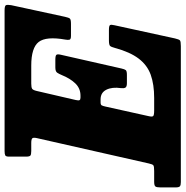

<svg xmlns="http://www.w3.org/2000/svg" viewBox="-48 -784 790 817"><g transform="rotate(-90 346.5 -375.0)"><path d="M302 -320.5 261.5 -138Q257.5 -121.5 261.8 -117.5Q266 -113.5 286 -113.5H338.5Q396.5 -113.5 437.5 -128.2Q478.5 -143 506.2 -179.5Q534 -216 551.5 -280.5Q555.5 -296 560 -301Q564.5 -306 584 -306H628Q646 -306 648.8 -301.2Q651.5 -296.5 648 -282L592 -25Q588 -8 583.8 -4Q579.5 0 559.5 0H-19.5Q-32.5 0 -37.2 -4Q-42 -8 -42 -22.5V-86.5Q-42 -103 -38 -108.2Q-34 -113.5 -18 -113.5H28Q47 -113.5 51.8 -116.8Q56.5 -120 60 -136.5L168 -613.5Q171 -627.5 167 -632Q163 -636.5 146.5 -636.5H113Q98 -636.5 93.5 -640.2Q89 -644 89 -659.5V-731Q89 -744.5 94.5 -747.2Q100 -750 112.5 -750H711Q731 -750 733.5 -744Q736 -738 733.5 -722L684 -493Q680.5 -477 676.5 -472.2Q672.5 -467.5 653.5 -467.5H602.5Q588 -467.5 586.5 -474Q585 -480.5 587 -491.5Q601.5 -573 577 -604.8Q552.5 -636.5 476.5 -636.5H399.5Q383 -636.5 377.5 -632.5Q372 -628.5 368.5 -613.5L330 -447.5Q327 -435 329.5 -431Q332 -427 340 -427H348.5Q379.5 -427 400.8 -449.2Q422 -471.5 436 -506.5Q441 -518.5 446.2 -526.2Q451.5 -534 468.5 -534H501Q518.5 -534 522.2 -529.5Q526 -525 522.5 -510.5L464 -252.5Q461 -239 457 -234.2Q453 -229.5 437 -229.5H401.5Q386 -229.5 382.5 -236.2Q379 -243 380.5 -254.5Q386 -292 373.8 -316.8Q361.5 -341.5 332.5 -341.5H320Q310 -341.5 307.2 -336.8Q304.5 -332 302 -320.5Z"/></g></svg>

Font: Besley* Narrow Heavy
Style: Italic
Weight: 800
Width: 4
Italic angle: -13°
Designer: Owen Earl
Foundry: indestructible type*
Version: Version 3.000; ttfautohint (v1.8.3)